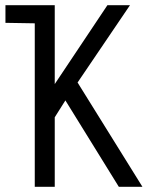

<svg xmlns="http://www.w3.org/2000/svg" viewBox="-20 -720 591 740"><path d="M1 -700V-632L121 -630H154V-700ZM191 -396V-700H114V0H191V-268L232 -333L438 0H529L279 -402L481 -700H394Z"/></svg>

Font: Advent Pro Medium
Style: Regular
Weight: 500
Designer: VivaRado, Andreas Kalpakidis
Foundry: VivaRado, Andreas Kalpakidis
Version: Version 3.000